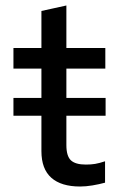

<svg xmlns="http://www.w3.org/2000/svg" viewBox="-20 -671 434 700"><path d="M131 -120V-249H29V-314H131V-421H29V-496H131V-631Q154 -636 176.5 -641Q199 -646 222 -651V-496H364V-421H222V-314H365V-249H222V-142Q222 -102 238.5 -86.5Q255 -71 293 -71Q312 -71 327 -73.5Q342 -76 363 -83V-5Q341 1 317 5Q293 9 272 9Q203 9 167 -23Q131 -55 131 -120Z"/></svg>

Font: Rosa Sans
Style: Regular
Weight: 400
Designer: Pentagram / MCKL
Foundry: Pentagram / MCKL
Version: Version 1.005;September 16, 2019;FontCreator 11.5.0.2425 64-